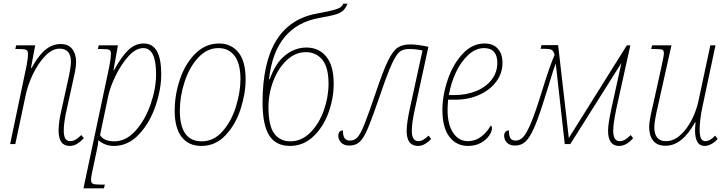

<svg xmlns="http://www.w3.org/2000/svg" viewBox="-20 -782 3942 1042"><path d="M298 -73Q298 -121 315 -192L347 -337Q365 -416 365 -446Q365 -518 303 -518Q264 -518 226 -479Q188 -440 159.5 -381Q131 -322 119 -264L63 0H35L125 -430Q132 -470 132 -487Q132 -500 128.5 -506Q125 -512 114 -514Q103 -516 79 -516H63L68 -536H171L148 -414H152Q190 -483 227.5 -513Q265 -543 309 -543Q352 -543 372.5 -515.5Q393 -488 393 -446Q393 -423 387 -392.5Q381 -362 375 -337L343 -192Q326 -119 326 -73Q326 -44 334.5 -30Q343 -16 361 -16Q376 -16 390 -24Q404 -32 421 -49L435 -32Q415 -11 397 -0.5Q379 10 358 10Q298 10 298 -73Z M573 -420Q582 -467 582 -492Q582 -507 573 -511.5Q564 -516 531 -516H511L516 -536H620L596 -401H599Q637 -472 675 -509Q713 -546 760 -546Q808 -546 831.5 -504.5Q855 -463 855 -380Q855 -297 823.5 -205.5Q792 -114 733.5 -52Q675 10 598 10Q550 10 514 -21Q512 5 506 30L484 134Q483 139 478.5 160.5Q474 182 474 194Q474 210 484 215Q494 220 528 220H549L544 240H433ZM827 -379Q827 -521 758 -521Q717 -521 677 -476.5Q637 -432 607.5 -371Q578 -310 568 -264L523 -49Q543 -15 601 -15Q664 -15 716 -73Q768 -131 797.5 -216.5Q827 -302 827 -379Z M928 -182Q928 -267 956.5 -351.5Q985 -436 1040 -491Q1095 -546 1169 -546Q1234 -546 1273.5 -498Q1313 -450 1313 -352Q1313 -274 1285.5 -189.5Q1258 -105 1203.5 -47.5Q1149 10 1073 10Q1003 10 965.5 -39Q928 -88 928 -182ZM1285 -352Q1285 -437 1253 -479Q1221 -521 1165 -521Q1104 -521 1056 -469.5Q1008 -418 982 -338.5Q956 -259 956 -182Q956 -15 1075 -15Q1140 -15 1188 -69.5Q1236 -124 1260.5 -203.5Q1285 -283 1285 -352Z M1405 -226Q1405 -654 1698 -708Q1761 -720 1786.5 -726.5Q1812 -733 1824.5 -740.5Q1837 -748 1843 -762H1866Q1856 -737 1841.5 -724Q1827 -711 1800 -703Q1773 -695 1715 -685Q1472 -643 1440 -352H1444Q1475 -440 1528 -482Q1581 -524 1643 -524Q1710 -524 1750.5 -475Q1791 -426 1791 -328Q1791 -247 1762 -168.5Q1733 -90 1679 -40Q1625 10 1554 10Q1477 10 1441 -47Q1405 -104 1405 -226ZM1763 -328Q1763 -417 1729 -458Q1695 -499 1640 -499Q1583 -499 1536.5 -455.5Q1490 -412 1463.5 -343Q1437 -274 1437 -201Q1437 -99 1468.5 -57Q1500 -15 1556 -15Q1616 -15 1663.5 -62Q1711 -109 1737 -182Q1763 -255 1763 -328Z M2187 -71Q2187 -114 2204 -192L2273 -508Q2238 -516 2200 -516Q2168 -516 2149.5 -501.5Q2131 -487 2107.5 -437Q2084 -387 2045 -272Q2001 -144 1977.5 -88Q1954 -32 1932 -12Q1910 8 1876 8Q1847 8 1831.5 -8Q1816 -24 1816 -45Q1816 -58 1822 -66Q1828 -74 1841 -74Q1841 -44 1850.5 -31.5Q1860 -19 1879 -19Q1904 -19 1920.5 -37.5Q1937 -56 1957 -105.5Q1977 -155 2020 -281Q2060 -400 2086 -453Q2112 -506 2138 -523.5Q2164 -541 2207 -541Q2227 -541 2255 -537Q2283 -533 2305 -528L2232 -192Q2223 -150 2219 -123Q2215 -96 2215 -72Q2215 -16 2251 -16Q2264 -16 2277 -23.5Q2290 -31 2306 -46L2320 -28Q2284 10 2249 10Q2187 10 2187 -71Z M2381 -185Q2381 -264 2409.5 -348.5Q2438 -433 2490.5 -489.5Q2543 -546 2610 -546Q2656 -546 2681.5 -518Q2707 -490 2707 -440Q2707 -385 2673.5 -339.5Q2640 -294 2581.5 -267.5Q2523 -241 2452 -241H2412Q2409 -205 2409 -185Q2409 -106 2439.5 -61Q2470 -16 2519 -16Q2559 -16 2590.5 -39.5Q2622 -63 2643 -100Q2650 -98 2650 -87Q2650 -68 2634 -45Q2618 -22 2588.5 -6Q2559 10 2520 10Q2457 10 2419 -39.5Q2381 -89 2381 -185ZM2446 -266Q2511 -266 2564.5 -288Q2618 -310 2648.5 -350Q2679 -390 2679 -441Q2679 -480 2661 -500.5Q2643 -521 2608 -521Q2562 -521 2522 -484.5Q2482 -448 2454.5 -389.5Q2427 -331 2416 -266Z M3280 -73Q3280 -109 3298 -192L3352 -438H3351L3075 0H3045L2996 -438Q2985 -410 2959 -323Q2950 -297 2941 -266Q2906 -151 2880.5 -92.5Q2855 -34 2831.5 -13Q2808 8 2776 8Q2746 8 2731 -8Q2716 -24 2716 -45Q2716 -58 2722.5 -66Q2729 -74 2742 -74Q2742 -43 2750.5 -31Q2759 -19 2779 -19Q2801 -19 2819.5 -38.5Q2838 -58 2862.5 -116.5Q2887 -175 2923 -293Q2966 -432 2990 -484Q2984 -506 2974 -511.5Q2964 -517 2933 -517H2914L2919 -537H3009L3067 -33L3382 -536H3401L3325 -192Q3308 -111 3308 -73Q3308 -16 3343 -16Q3358 -16 3372 -24Q3386 -32 3403 -49L3416 -32Q3379 10 3340 10Q3280 10 3280 -73Z M3752 -75Q3752 -90 3755 -118H3752Q3682 9 3592 9Q3546 9 3524.5 -19Q3503 -47 3503 -93Q3503 -127 3524 -213L3569 -416Q3583 -479 3583 -493Q3583 -508 3574 -512Q3565 -516 3532 -516H3514L3519 -536H3624L3552 -213Q3544 -180 3537.5 -145.5Q3531 -111 3531 -92Q3531 -16 3594 -16Q3636 -16 3672.5 -49Q3709 -82 3734.5 -132.5Q3760 -183 3771 -236L3835 -536H3863L3793 -206Q3777 -131 3777 -78Q3777 -46 3784.5 -31Q3792 -16 3808 -16Q3821 -16 3835 -24Q3849 -32 3861 -46L3875 -28Q3860 -11 3841 -0.5Q3822 10 3804 10Q3752 10 3752 -75Z"/></svg>

Font: Noto Serif NarrowThin
Style: Italic
Weight: 250
Width: 4
Italic angle: -12°
Designer: Monotype Design Team
Foundry: Monotype Imaging Inc.
Version: Version 1.001